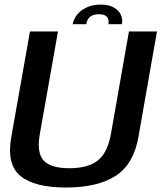

<svg xmlns="http://www.w3.org/2000/svg" viewBox="-20 -812 704 836"><path d="M267 4.5Q404 4.5 482.8 -45.8Q561.5 -96 582.5 -214.5L663.5 -675H541.5L463 -229Q448.5 -147 405.8 -113.2Q363 -79.5 281.5 -79.5Q201 -79.5 170 -113.2Q139 -147 153.5 -229L232.5 -675H110.5L29 -214.5Q8 -96 69 -45.8Q130 4.5 267 4.5ZM419 -792Q384.5 -792 358.5 -780.2Q332.5 -768.5 316.5 -749Q300.5 -729.5 296.5 -706.5H355.5Q357.5 -719.5 363.8 -729.2Q370 -739 381.5 -744.5Q393 -750 411.5 -750Q428 -750 437.8 -744.5Q447.5 -739 450.8 -729.2Q454 -719.5 452 -706.5H511Q515 -729.5 505.5 -749Q496 -768.5 474 -780.2Q452 -792 419 -792Z"/></svg>

Font: Anybody UltraCondensed Thin Medium
Style: Italic
Weight: 500
Italic angle: -10°
Version: Version 1.111